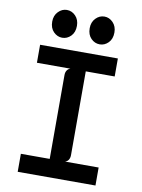

<svg xmlns="http://www.w3.org/2000/svg" viewBox="-101 -1014 801 1082"><g transform="rotate(10 300.0 -473.0)"><path d="M77.5 0V-103H242.5V-582.5Q242.5 -598.5 249.5 -609.2Q256.5 -620 269 -624H77.5V-727H522.5V-624H357V-144.5Q357 -129 350.2 -118Q343.5 -107 330.5 -103H522.5V0ZM192.5 -787.5Q165 -787.5 143.5 -809Q122 -830.5 122 -867.5Q122 -902.5 143.5 -924.5Q165 -946.5 192.5 -946.5Q221.5 -946.5 242.5 -924.5Q263.5 -902.5 263.5 -867.5Q263.5 -830.5 242.2 -809Q221 -787.5 192.5 -787.5ZM407.5 -787.5Q379 -787.5 357.8 -809Q336.5 -830.5 336.5 -867.5Q336.5 -902.5 357.8 -924.5Q379 -946.5 407.5 -946.5Q435.5 -946.5 456.8 -924.5Q478 -902.5 478 -867.5Q478 -830.5 456.8 -809Q435.5 -787.5 407.5 -787.5Z"/></g></svg>

Font: Spline Sans Mono Medium
Style: Regular
Weight: 500
Monospace: yes
Version: Version 1.004